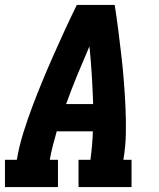

<svg xmlns="http://www.w3.org/2000/svg" viewBox="-21 -755 641 775"><path d="M-1 0V-110H47Q56 -164 72.5 -217Q89 -270 108.5 -322Q128 -374 149.5 -426Q171 -478 194 -530Q217 -582 240.5 -633Q264 -684 289 -735H442Q450 -684 456.5 -633Q463 -582 469 -530Q475 -478 479 -426.5Q483 -375 485.5 -322.5Q488 -270 487 -216.5Q486 -163 477 -110H510V0H296V-110H344Q348 -139 350.5 -168Q353 -197 354 -225H208Q200 -197 192.5 -168Q185 -139 180 -110H213V0ZM246 -335H355Q353 -394 349.5 -452Q346 -510 340 -568Q315 -510 291 -452Q267 -394 246 -335Z"/></svg>

Font: Iosevka Curly Slab XBdEx
Style: Italic
Weight: 800
Width: 7
Italic angle: -9°
Monospace: yes
Designer: Belleve Invis
Foundry: Belleve Invis
Version: Version 11.1.0; ttfautohint (v1.8.3)